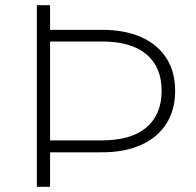

<svg xmlns="http://www.w3.org/2000/svg" viewBox="-20 -720 755 740"><path d="M159 -133V-179H373Q486 -179 544.5 -229Q603 -279 603 -370Q603 -461 544.5 -510.5Q486 -560 373 -560H159V-605H373Q461 -605 524 -577Q587 -549 621 -496.5Q655 -444 655 -370Q655 -296 621 -243Q587 -190 524 -161.5Q461 -133 373 -133ZM122 0V-700H173V0Z"/></svg>

Font: MOST Montserrat Light
Style: Regular
Weight: 300
Designer: Julieta Ulanovsky
Foundry: Julieta Ulanovsky
Version: Version 8.000;March 11, 2024;FontCreator 15.0.0.2926 64-bit